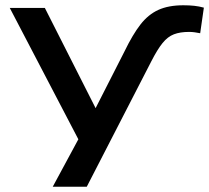

<svg xmlns="http://www.w3.org/2000/svg" viewBox="-20 -528 793 728"><path d="M452 -333Q483 -397 512.5 -435Q542 -473 580.5 -490.5Q619 -508 675 -508Q698 -508 716.5 -506Q735 -504 753 -499L739 -402Q729 -404 718.5 -405.5Q708 -407 697 -407Q663 -407 639.5 -398Q616 -389 596.5 -365Q577 -341 554 -296L309 180H180L302 -46L300 44L17 -498H150L343 -117H342Z"/></svg>

Font: Nunito Sans 7pt Expanded SemiBold
Style: Regular
Weight: 600
Width: 7
Designer: Vernon Adams
Foundry: Vernon Adams
Version: Version 3.101;gftools[0.9.27]